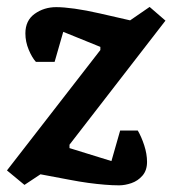

<svg xmlns="http://www.w3.org/2000/svg" viewBox="-43 -534 506 565"><path d="M307.2 11.4Q288.2 11.4 265.4 9.5Q242.7 7.7 216.8 4.2Q190.9 0.7 160.5 -5.2L76.1 -21.1L29 10.1L-22.5 -32.5L252.3 -386.8V-396L143.1 -440.3L117.7 -351.9H62.7Q51.3 -364.3 41.5 -387.7Q31.7 -411 31.7 -435.8Q31.7 -473.8 59.2 -493.4Q86.7 -513 122.6 -513Q143.9 -513 176.6 -508.5Q209.2 -504 251.2 -494.4L339.9 -474.1L397.3 -513.6L443.9 -473.3L161.5 -108.2V-98.2L284.9 -60L310.6 -149.9H362.4Q373 -132 381.4 -106.4Q389.7 -80.8 389.7 -57.6Q389.7 -32.6 376.2 -17.1Q362.7 -1.6 343.7 4.9Q324.7 11.4 307.2 11.4Z"/></svg>

Font: Faustina Light
Style: Italic
Weight: 300
Italic angle: -8°
Designer: Alfonso Garcia
Foundry: http://www.omnibus-type.com
Version: Version 1.200